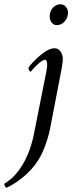

<svg xmlns="http://www.w3.org/2000/svg" viewBox="-103 -651 364 900"><path d="M114.3 -315.4Q118.2 -338.9 118.2 -346.7Q118.2 -371.1 108.4 -371.1Q103.5 -371.1 96.4 -366.9Q89.4 -362.8 82.3 -356.9Q75.2 -351.1 67.6 -343.8Q60.1 -336.4 54.7 -330.6Q49.3 -324.7 44.9 -319.3L40 -314.5Q37.6 -314.5 33.9 -321.5Q30.3 -328.6 30.3 -333Q43 -354.5 83.3 -389.6Q123.5 -424.8 153.3 -424.8Q168.9 -424.8 180.2 -410.2Q191.4 -395.5 191.4 -374Q191.4 -358.4 184.6 -322.3L130.9 -43.9Q123.5 -7.3 106.4 38.3Q89.4 84 61.5 121.1Q33.2 158.2 -5.9 188Q-44.9 217.8 -74.2 229.5Q-77.1 227.1 -80.1 220.9Q-83 214.8 -83 210Q-33.7 182.1 2.9 120.8Q39.6 59.6 55.7 -21.5ZM180.7 -630.9Q195.8 -630.9 205.8 -619.1Q215.8 -607.4 215.8 -591.8Q215.8 -568.4 200.4 -550.8Q185.1 -533.2 163.1 -533.2Q147.9 -533.2 138.9 -545.7Q129.9 -558.1 129.9 -575.2Q129.9 -597.7 144.5 -614.3Q159.2 -630.9 180.7 -630.9Z"/></svg>

Font: Crimson
Style: Italic
Weight: 400
Italic angle: -11°
Version: Version 0.8